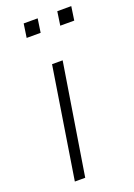

<svg xmlns="http://www.w3.org/2000/svg" viewBox="-135 -746 560 800"><g transform="rotate(-20 144.5 -346.0)"><path d="M53 0 131 -492H178L99 0ZM218 -631 227 -692H289L280 -631ZM69 -631 78 -692H140L131 -631Z"/></g></svg>

Font: Nunito Sans 7pt Condensed ExtraLight
Style: Italic
Weight: 250
Width: 3
Italic angle: -9°
Designer: Vernon Adams
Foundry: Vernon Adams
Version: Version 3.101;gftools[0.9.27]